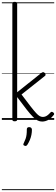

<svg xmlns="http://www.w3.org/2000/svg" viewBox="-20 -1292 604 2069"><path d="M138 15Q125 15 119 10.5Q113 6 113 -4V-1253Q113 -1263 119 -1267.5Q125 -1272 138 -1272Q152 -1272 158.5 -1267.5Q165 -1263 165 -1253V-298L427 -507Q437 -515 446.5 -514.5Q456 -514 463 -504Q469 -497 471 -488.5Q473 -480 462 -472L212 -274Q271 -195 308.5 -147Q346 -99 369 -74Q392 -49 408.5 -40.5Q425 -32 441 -32Q454 -32 466.5 -36Q479 -40 493 -50.5Q507 -61 523 -79Q530 -87 537 -87Q544 -87 552 -81Q561 -76 563 -68Q565 -60 559 -53Q535 -22 512 -7Q489 8 469 13Q449 18 436 18Q410 18 387 7Q364 -4 335.5 -32.5Q307 -61 266 -113Q225 -165 165 -246V-4Q165 6 158.5 10.5Q152 15 138 15ZM244 278Q233 274 231.5 267.5Q230 261 237 248Q249 223 256 203Q263 183 266 160Q269 137 269 102Q269 91 275 84.5Q281 78 294 78Q309 78 316.5 86Q324 94 324 106Q324 133 318.5 161Q313 189 302 215.5Q291 242 276 266Q269 276 262 279.5Q255 283 244 278ZM0 747H564V757H0ZM0 -20H564V0H0ZM0 -505H564V-500H0ZM0 -1267H564V-1257H0Z"/></svg>

Font: Playwrite VN Guides
Style: Regular
Weight: 400
Designer: Veronika Burian, José Scaglione
Foundry: TypeTogether
Version: Version 1.003